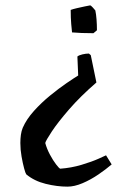

<svg xmlns="http://www.w3.org/2000/svg" viewBox="-20 -484 489 717"><path d="M329 -360Q282 -360 249 -363Q248 -371 246 -394Q244 -417 244 -447Q252 -450 267 -453.5Q282 -457 296.5 -460Q311 -463 317 -464Q319 -464 327 -455.5Q335 -447 336 -445Q339 -431 340.5 -411.5Q342 -392 342 -371ZM232 213Q193 213 150.5 202.5Q108 192 78 167Q75 163 70 144.5Q65 126 60.5 100.5Q56 75 56 50Q56 34 58 19.5Q60 5 65 -7Q79 -39 107 -70Q135 -101 167.5 -127.5Q200 -154 228.5 -173.5Q257 -193 272 -202L269 -273Q275 -278 288 -281Q301 -284 312 -284L319 -278L340 -176Q280 -124 238 -75.5Q196 -27 173.5 7Q151 41 149 50Q155 72 166.5 93.5Q178 115 189.5 130Q201 145 205 146Q246 143 284.5 131.5Q323 120 348.5 108.5Q374 97 376 96L397 130Q376 148 347.5 167.5Q319 187 288.5 200Q258 213 232 213Z"/></svg>

Font: Labrada Medium
Style: Regular
Weight: 500
Designer: Mercedes Jáuregui
Foundry: Omnibus-Type Team
Version: Version 1.000; ttfautohint (v1.8.4.7-5d5b)